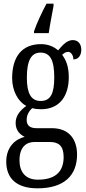

<svg xmlns="http://www.w3.org/2000/svg" viewBox="-20 -786 470 1044"><path d="M165 -616V-606H245C252 -655 263 -708 271 -753V-766H233C210 -724 179 -658 165 -616ZM184 238C330 238 399 167 399 54C399 -23 360 -89 262 -89H179C146 -89 125 -101 125 -134C125 -164 141 -185 155 -198C166 -194 190 -192 203 -192C305 -192 354 -265 354 -366C354 -427 338 -461 318 -488C328 -497 337 -504 351 -504C366 -504 379 -485 379 -463C409 -463 422 -488 422 -516C422 -544 407 -568 376 -568C338 -568 311 -528 296 -512C273 -532 243 -546 203 -546C98 -546 46 -476 46 -361C46 -295 76 -235 123 -210C91 -187 65 -158 65 -118C65 -75 90 -54 114 -42C62 -29 14 14 14 93C14 184 70 238 184 238ZM201 -237C149 -237 126 -278 126 -364C126 -455 149 -500 200 -500C254 -500 275 -457 275 -365C275 -277 255 -237 201 -237ZM186 191C116 191 86 146 86 86C86 8 128 -14 168 -14H250C299 -14 326 7 326 68C326 136 293 191 186 191Z"/></svg>

Font: Noto Serif Tamil ExtraCondensed
Style: Italic
Weight: 400
Width: 2
Italic angle: -12°
Designer: Indian Type Foundry, Tom Grace, and the Monotype Design Team
Foundry: Monotype Imaging Inc.
Version: Version 2.003